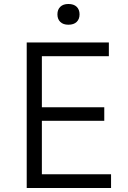

<svg xmlns="http://www.w3.org/2000/svg" viewBox="-20 -943 643 963"><path d="M114 -730H526V-661H190V-405H503V-337H190V-69H537V0H114ZM268 -871Q268 -895 282.5 -909Q297 -923 323 -923Q350 -923 364.5 -909Q379 -895 379 -871Q379 -847 364.5 -833Q350 -819 323 -819Q297 -819 282.5 -833Q268 -847 268 -871Z"/></svg>

Font: Sora-SIA Light
Style: Regular
Weight: 300
Designer: Jonathan Barnbrook, Julián Moncada
Foundry: Barnbrook Fonts
Version: Version 2.000